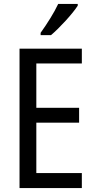

<svg xmlns="http://www.w3.org/2000/svg" viewBox="-20 -963 488 983"><path d="M378 -934V-943H278C257 -898 223 -844 188 -795V-783H241C284 -819 353 -894 378 -934ZM399 0V-77H166V-335H385V-411H166V-638H399V-714H80V0Z"/></svg>

Font: Noto Sans Gujarati UI Condensed
Style: Regular
Weight: 400
Width: 3
Designer: Jelle Bosma - Monotype Design Team, Universal Thirst
Foundry: Monotype Imaging Inc.
Version: Version 2.106